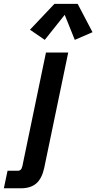

<svg xmlns="http://www.w3.org/2000/svg" viewBox="-98 -805 509 1015"><path d="M-77.6 190.4 -58.1 97.7H-4.9Q5.9 97.7 11.7 91.8Q17.6 85.9 20.5 72.3L145 -527.3H262.7L135.7 83Q124 137.7 94.5 164.1Q64.9 190.4 11.7 190.4ZM138.7 -594.2 60.5 -647.9 189.9 -784.7H312.5L391.1 -634.8L297.4 -594.2L244.1 -726.6Z"/></svg>

Font: Schibsted Grotesk SemiBold
Style: Italic
Weight: 600
Italic angle: -12°
Designer: Bakken & Baeck AS, Henrik Kongsvoll
Foundry: Schibsted ASA
Version: Version 1.100;gftools[0.9.25]